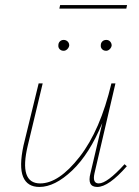

<svg xmlns="http://www.w3.org/2000/svg" viewBox="-20 -737 551 760"><path d="M483 -717 480 -703H215L218 -717ZM232 -536Q222 -536 216 -542.5Q210 -549 211 -558Q211 -567 217 -573Q223 -579 232 -579Q241 -579 247.5 -573Q254 -567 254 -557Q253 -549 246.5 -542.5Q240 -536 232 -536ZM379 -558Q379 -567 385 -573Q391 -579 401 -579Q410 -579 416 -572.5Q422 -566 422 -557Q421 -549 414.5 -542.5Q408 -536 400 -536Q390 -536 384 -542.5Q378 -549 379 -558ZM371 -11Q404 -11 473 -87L482 -79Q410 3 365 3Q324 3 338 -51L385 -250Q334 -127 265.5 -62Q197 3 136 3Q88 3 71.5 -37Q55 -77 73 -161L133 -407H149L90 -161Q54 -11 139 -11Q213 -11 295 -116Q377 -221 421 -407H437L354 -51Q345 -11 371 -11Z"/></svg>

Font: EauTestInfant Thin
Style: Italic
Weight: 250
Italic angle: -12°
Designer: Christian Thalmann (Catharsis Fonts)
Version: Version 0.001;PS 000.001;hotconv 1.0.88;makeotf.lib2.5.64775